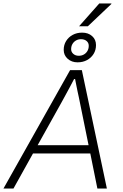

<svg xmlns="http://www.w3.org/2000/svg" viewBox="-40 -1092 710 1112"><path d="M-20 0 366 -686H434L579 0H524L483 -203H151L38 0ZM178 -251H473L422 -502Q420 -513 416.5 -529Q413 -545 409 -563.5Q405 -582 401.5 -600.5Q398 -619 395 -634H389Q379 -614 365 -588.5Q351 -563 338.5 -539.5Q326 -516 318 -502ZM409 -731Q375 -731 352 -751.5Q329 -772 329 -803Q329 -832 343 -854.5Q357 -877 381 -890Q405 -903 436 -903Q471 -903 493.5 -883Q516 -863 516 -831Q516 -802 502 -779.5Q488 -757 464 -744Q440 -731 409 -731ZM416 -769Q433 -769 446 -776.5Q459 -784 466.5 -797Q474 -810 474 -827Q474 -844 461.5 -854.5Q449 -865 429 -865Q413 -865 400 -857.5Q387 -850 379.5 -837Q372 -824 372 -807Q372 -791 384.5 -780Q397 -769 416 -769ZM418 -940 535 -1072H605V-1069L469 -940Z"/></svg>

Font: Archivo SemiBold Thin
Style: Italic
Weight: 250
Italic angle: -10°
Version: Version 2.001